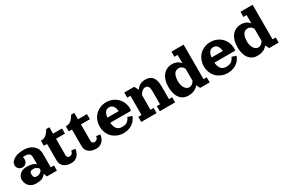

<svg xmlns="http://www.w3.org/2000/svg" viewBox="79 -1566 3741 2540"><g transform="rotate(-30 1950.0 -296.0)"><path d="M439.5 -294.2V-78.1H488.3V0H336.2L314.5 -50.8Q289.6 -15.1 256.7 -2Q223.9 11.2 165 11.2Q134.5 11.2 108.3 0.6Q82 -10 63.6 -28.3Q45.2 -46.6 34.8 -72.3Q24.4 -97.9 24.4 -127.2Q24.4 -177.7 64 -211.1Q103.5 -244.4 165 -244.4Q214.6 -244.4 247.1 -235Q279.5 -225.6 302.7 -205.1V-308.6Q302.7 -330.6 296.8 -345.3Q290.8 -360.1 278.8 -368Q266.8 -376 252 -379.2Q237.1 -382.3 216.3 -382.3Q199.7 -382.3 186.3 -375.2Q193.8 -359.4 193.8 -341.8Q193.8 -309.3 171 -286.5Q148.2 -263.7 115.7 -263.7Q83.3 -263.7 60.4 -286.5Q37.6 -309.3 37.6 -341.8Q37.6 -358.4 44.1 -373Q50.5 -387.7 62 -398.7Q71.8 -408.9 82.3 -417.1Q92.8 -425.3 108.8 -433.5Q124.8 -441.7 143.6 -447Q162.4 -452.4 188.6 -455.7Q214.8 -459 246.1 -459Q286.6 -459 322.3 -447Q357.9 -435.1 383.8 -413.8Q409.7 -392.6 424.6 -361.6Q439.5 -330.6 439.5 -294.2ZM302.7 -108.4V-142.1Q287.6 -156.5 268.7 -166.4Q249.8 -176.3 233.6 -176.3Q199 -176.3 184.8 -164.7Q170.7 -153.1 170.7 -127.2Q170.7 -96.2 182.9 -81.5Q195.1 -66.9 228.3 -66.9Q247.1 -66.9 267.5 -79Q287.8 -91.1 302.7 -108.4Z M639.6 -546.9H688.5V-449.2H825.2V-371.1H688.5V-117.2Q688.5 -100.6 697.9 -89.4Q707.3 -78.1 727.5 -78.1Q750.2 -78.1 766.1 -93.1Q782 -108.2 786.1 -136.7L844.7 -127Q841.1 -98.4 830.7 -74.1Q820.3 -49.8 803.7 -30.9Q787.1 -12 762.6 -1.1Q738 9.8 708 9.8Q635 9.8 593.4 -24.3Q551.8 -58.3 551.8 -117.2V-371.1H502.9V-449.2H512.7Q550.3 -449.2 579.1 -470.7Q607.9 -492.2 639.6 -546.9Z M1020.5 -546.9H1069.3V-449.2H1206.1V-371.1H1069.3V-117.2Q1069.3 -100.6 1078.7 -89.4Q1088.1 -78.1 1108.4 -78.1Q1131.1 -78.1 1147 -93.1Q1162.8 -108.2 1167 -136.7L1225.6 -127Q1221.9 -98.4 1211.5 -74.1Q1201.2 -49.8 1184.6 -30.9Q1168 -12 1143.4 -1.1Q1118.9 9.8 1088.9 9.8Q1015.9 9.8 974.2 -24.3Q932.6 -58.3 932.6 -117.2V-371.1H883.8V-449.2H893.6Q931.2 -449.2 960 -470.7Q988.8 -492.2 1020.5 -546.9Z M1415.5 -195.3Q1417.7 -167 1424.8 -144.8Q1431.9 -122.6 1442 -108.4Q1452.1 -94.2 1465.6 -85.1Q1479 -75.9 1493.2 -72.1Q1507.3 -68.4 1523.4 -68.4Q1575 -68.4 1603.9 -88.3Q1632.8 -108.2 1650.1 -149.7L1715.1 -127.2Q1706.3 -103.5 1692.7 -82.6Q1679.2 -61.8 1660.2 -44.2Q1641.1 -26.6 1617.8 -14Q1594.5 -1.5 1565.2 5.6Q1535.9 12.7 1503.4 12.7Q1455.3 12.7 1412.5 -4.2Q1369.6 -21 1338 -51.1Q1306.4 -81.3 1288 -125.5Q1269.5 -169.7 1269.5 -221.7Q1269.5 -273.7 1288 -318.4Q1306.4 -363 1338 -393.7Q1369.6 -424.3 1412.5 -441.7Q1455.3 -459 1503.4 -459Q1551.5 -459 1594.4 -441.7Q1637.2 -424.3 1668.8 -393.7Q1700.4 -363 1718.9 -318.4Q1737.3 -273.7 1737.3 -221.7L1731.2 -195.3ZM1417.2 -273.4H1589.6Q1583.3 -329.6 1561.5 -355.2Q1539.8 -380.9 1503.9 -380.9Q1486.1 -380.9 1471.9 -375.1Q1457.8 -369.4 1446.5 -356.8Q1435.3 -344.2 1427.9 -323.4Q1420.4 -302.5 1417.2 -273.4Z M2098.6 -459Q2132.8 -459 2158.4 -449.7Q2184.1 -440.4 2200.4 -424.2Q2216.8 -408 2226.9 -382.9Q2237.1 -357.9 2241.1 -329.2Q2245.1 -300.5 2245.1 -263.7V-78.1H2293.9V0H2059.6V-78.1H2108.4V-273.4Q2108.4 -312 2101.4 -333.5Q2094.5 -355 2081.4 -363Q2068.4 -371.1 2045.9 -371.1Q2025.4 -371.1 2003.9 -353.8Q1982.4 -336.4 1963.1 -305.4L1961.9 -78.1H2010.7V0H1776.4V-78.1H1825.2V-371.1H1776.4V-449.2H1928L1962.2 -383.1Q1971.2 -399.4 1983 -412.5Q1994.9 -425.5 2011.4 -436.4Q2027.8 -447.3 2050 -453.1Q2072.3 -459 2098.6 -459Z M2493.9 11.2Q2436.8 11.2 2397 -18.1Q2357.2 -47.4 2337.8 -99.9Q2318.4 -152.3 2318.4 -224.9Q2318.4 -277.8 2332.2 -321.8Q2345.9 -365.7 2370.7 -395.9Q2395.5 -426 2430.5 -442.5Q2465.6 -459 2507.3 -459Q2528.3 -459 2546.9 -455.2Q2565.4 -451.4 2578.5 -445.8Q2591.6 -440.2 2603.3 -431.9Q2615 -423.6 2622.2 -416.3Q2629.4 -408.9 2636.2 -399.9V-527.3H2587.4V-605.5H2772.9V-78.1H2821.8V0H2676.8L2647.2 -56.6Q2637.7 -43.5 2625.7 -32.5Q2577.4 11.2 2493.9 11.2ZM2636.2 -317.1Q2608.4 -368.4 2560.5 -368.4Q2512.2 -368.4 2488.6 -330.6Q2465.1 -292.7 2465.1 -223.1Q2465.1 -190.4 2472.8 -162.7Q2480.5 -135 2493.3 -116.7Q2506.1 -98.4 2522.7 -88.3Q2539.3 -78.1 2557.4 -78.1Q2581.8 -78.1 2600.7 -91.7Q2619.6 -105.2 2636.2 -131.8Z M3006.8 -195.3Q3009 -167 3016.1 -144.8Q3023.2 -122.6 3033.3 -108.4Q3043.5 -94.2 3056.9 -85.1Q3070.3 -75.9 3084.5 -72.1Q3098.6 -68.4 3114.7 -68.4Q3166.3 -68.4 3195.2 -88.3Q3224.1 -108.2 3241.5 -149.7L3306.4 -127.2Q3297.6 -103.5 3284.1 -82.6Q3270.5 -61.8 3251.5 -44.2Q3232.4 -26.6 3209.1 -14Q3185.8 -1.5 3156.5 5.6Q3127.2 12.7 3094.7 12.7Q3046.6 12.7 3003.8 -4.2Q2960.9 -21 2929.3 -51.1Q2897.7 -81.3 2879.3 -125.5Q2860.8 -169.7 2860.8 -221.7Q2860.8 -273.7 2879.3 -318.4Q2897.7 -363 2929.3 -393.7Q2960.9 -424.3 3003.8 -441.7Q3046.6 -459 3094.7 -459Q3142.8 -459 3185.7 -441.7Q3228.5 -424.3 3260.1 -393.7Q3291.7 -363 3310.2 -318.4Q3328.6 -273.7 3328.6 -221.7L3322.5 -195.3ZM3008.5 -273.4H3180.9Q3174.6 -329.6 3152.8 -355.2Q3131.1 -380.9 3095.2 -380.9Q3077.4 -380.9 3063.2 -375.1Q3049.1 -369.4 3037.8 -356.8Q3026.6 -344.2 3019.2 -323.4Q3011.7 -302.5 3008.5 -273.4Z M3548.1 11.2Q3491 11.2 3451.2 -18.1Q3411.4 -47.4 3392 -99.9Q3372.6 -152.3 3372.6 -224.9Q3372.6 -277.8 3386.4 -321.8Q3400.1 -365.7 3424.9 -395.9Q3449.7 -426 3484.7 -442.5Q3519.8 -459 3561.5 -459Q3582.5 -459 3601.1 -455.2Q3619.6 -451.4 3632.7 -445.8Q3645.8 -440.2 3657.5 -431.9Q3669.2 -423.6 3676.4 -416.3Q3683.6 -408.9 3690.4 -399.9V-527.3H3641.6V-605.5H3827.1V-78.1H3876V0H3731L3701.4 -56.6Q3691.9 -43.5 3679.9 -32.5Q3631.6 11.2 3548.1 11.2ZM3690.4 -317.1Q3662.6 -368.4 3614.7 -368.4Q3566.4 -368.4 3542.8 -330.6Q3519.3 -292.7 3519.3 -223.1Q3519.3 -190.4 3527 -162.7Q3534.7 -135 3547.5 -116.7Q3560.3 -98.4 3576.9 -88.3Q3593.5 -78.1 3611.6 -78.1Q3636 -78.1 3654.9 -91.7Q3673.8 -105.2 3690.4 -131.8Z"/></g></svg>

Font: Orelega One
Style: Regular
Weight: 400
Version: Version 1.1 ; ttfautohint (v1.8.3)